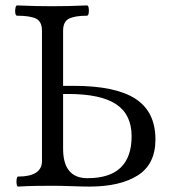

<svg xmlns="http://www.w3.org/2000/svg" viewBox="-20 -686 653 709"><path d="M47 3Q43 3 41.5 -6Q40 -15 41.5 -24.5Q43 -34 47 -34Q91 -34 113 -48.5Q135 -63 135 -91V-572Q135 -607 112.5 -617.5Q90 -628 43 -628Q38 -628 36.5 -637.5Q35 -647 37 -656.5Q39 -666 43 -666Q108 -663 172 -663Q237 -663 301 -666Q306 -666 307.5 -656.5Q309 -647 307.5 -637.5Q306 -628 301 -628Q258 -628 235.5 -617.5Q213 -607 213 -572V-369H252Q407 -369 480.5 -321Q554 -273 554 -171Q554 -80 489 -38.5Q424 3 310 3Q285 3 246 1.5Q207 0 174 0Q143 0 111 0.5Q79 1 47 3ZM303 -28Q385 -28 425.5 -67Q466 -106 466 -183Q466 -263 409 -301Q352 -339 231 -339H213V-137Q213 -28 303 -28Z"/></svg>

Font: Junicode VF
Style: Regular
Weight: 400
Designer: Peter S. Baker
Version: Version 2.213